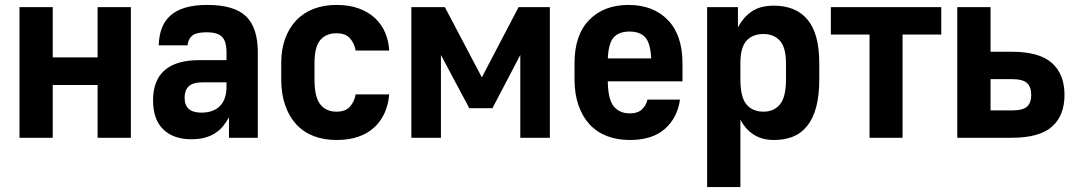

<svg xmlns="http://www.w3.org/2000/svg" viewBox="-20 -559 4360 779"><path d="M59 -530H194V-326H376V-530H511V0H376V-214H194V0H59Z M756 6Q684 6 642.5 -34Q601 -74 601 -152Q601 -233 648 -274Q695 -315 789 -315H899V-346Q899 -391 881 -409.5Q863 -428 818 -428Q776 -428 759.5 -414Q743 -400 741 -375H624Q625 -414 636.5 -444.5Q648 -475 671.5 -496Q695 -517 732 -528Q769 -539 821 -539Q930 -539 978 -493Q1026 -447 1026 -347V0H909V-83Q899 -65 886 -48.5Q873 -32 855 -20Q837 -8 813 -1Q789 6 756 6ZM797 -102Q846 -102 872.5 -129Q899 -156 899 -207V-225H804Q762 -225 745.5 -208.5Q729 -192 729 -163Q729 -132 746 -117Q763 -102 797 -102Z M1345 9Q1396 9 1434.5 -4.5Q1473 -18 1499.5 -43Q1526 -68 1541 -102Q1556 -136 1559 -176H1423Q1418 -147 1400 -126.5Q1382 -106 1345 -106Q1303 -106 1279.5 -135.5Q1256 -165 1256 -237V-303Q1256 -369 1279.5 -396.5Q1303 -424 1345 -424Q1382 -424 1400 -403.5Q1418 -383 1423 -354H1559Q1557 -393 1542.5 -427Q1528 -461 1501 -486Q1474 -511 1435 -525Q1396 -539 1345 -539Q1294 -539 1252.5 -523Q1211 -507 1182 -476.5Q1153 -446 1137 -402.5Q1121 -359 1121 -303V-237Q1121 -178 1137 -132Q1153 -86 1182 -54.5Q1211 -23 1252.5 -7Q1294 9 1345 9Z M1649 -530H1785L1935 -245L2084 -530H2211V0H2091V-336L1978 -120H1884L1769 -336V0H1649Z M2535 9Q2484 9 2442.5 -7Q2401 -23 2372 -54.5Q2343 -86 2327 -132Q2311 -178 2311 -237V-303Q2311 -417 2370.5 -478Q2430 -539 2530 -539Q2630 -539 2689.5 -478Q2749 -417 2749 -302V-229H2446Q2447 -155 2470.5 -127Q2494 -99 2535 -99Q2568 -99 2585 -115.5Q2602 -132 2607 -155H2739Q2728 -80 2677 -35.5Q2626 9 2535 9ZM2534 -431Q2492 -431 2470.5 -408Q2449 -385 2446 -322H2622Q2619 -385 2597.5 -408Q2576 -431 2534 -431Z M2849 -530H2974V-447Q2994 -487 3028.5 -511.5Q3063 -536 3120 -536Q3163 -536 3197 -522.5Q3231 -509 3255 -481Q3279 -453 3291.5 -409Q3304 -365 3304 -303V-237Q3304 -171 3291.5 -124.5Q3279 -78 3255 -48Q3231 -18 3197 -4.5Q3163 9 3120 9Q3071 9 3037 -13.5Q3003 -36 2984 -74V200H2849ZM3078 -106Q3120 -106 3144.5 -135.5Q3169 -165 3169 -237V-303Q3169 -366 3144.5 -393.5Q3120 -421 3078 -421Q3033 -421 3008.5 -393.5Q2984 -366 2984 -303V-237Q2984 -165 3008.5 -135.5Q3033 -106 3078 -106Z M3508 -419H3351V-530H3799V-419H3642V0H3508Z M3864 -530H3999V-349H4085Q4197 -349 4248 -303.4Q4299 -257.8 4299 -174Q4299 -90 4248 -45Q4197 0 4084.9 0H3864ZM4084.9 -111Q4130 -111 4147 -126.5Q4164 -142 4164 -173.6Q4164 -206 4146.9 -222Q4129.7 -238 4084.7 -238H3999V-111Z"/></svg>

Font: Golos UI VF
Style: Regular
Weight: 400
Designer: A.Korolkova, Vitaly Kuzmin
Foundry: ParaType Ltd
Version: Version 2.000